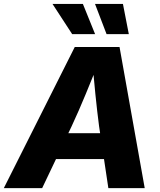

<svg xmlns="http://www.w3.org/2000/svg" viewBox="-48 -970 827 990"><path d="M-28.3 0 337.4 -727.5H568.4L698.2 0H510.7L462.9 -318.8Q452.6 -397.5 443.8 -484.6Q435.1 -571.8 427.2 -668H468.8Q430.2 -572.8 394.3 -485.6Q358.4 -398.4 321.3 -318.8L169.4 0ZM163.6 -149.9 185.5 -283.2H578.1L556.2 -149.9ZM501.5 -793.9 441.9 -949.7H585.9L616.2 -793.9ZM324.2 -793.9 222.7 -949.7H379.4L442.4 -793.9Z"/></svg>

Font: Inter 20pt ExtraBold
Style: Italic
Weight: 800
Italic angle: -9.3988°
Version: Version 4.001;git-66647c0bb